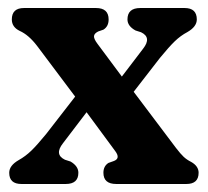

<svg xmlns="http://www.w3.org/2000/svg" viewBox="-20 -459 519 479"><path d="M223 -350 284 -268 337 -337.5Q359 -365.5 332 -378.5L318 -383Q298 -394 298 -410.5Q298 -439 330 -439H440.5Q471 -439 471 -410.5Q471 -392.5 447.5 -379Q430.5 -370 416 -356Q401.5 -342 379 -314.5L313.5 -230L419 -90Q430.5 -75 438.2 -67.8Q446 -60.5 457 -55Q475.5 -44.5 475.5 -28Q475.5 0 445 0H270Q238 0 238 -28Q238 -44.5 250.5 -52.5L264.5 -57.5Q281 -64 267.5 -82L196 -179L137 -101.5Q115 -73.5 142 -60.5L156 -56Q175.5 -44.5 175.5 -28Q175.5 0 144 0H33.5Q3 0 3 -28Q3 -46 26.5 -59.5Q43.5 -69 58 -83Q72.5 -97 95 -124.5L167.5 -218L72.5 -344.5Q51.5 -372 29 -382Q9.5 -391.5 9.5 -410.5Q9.5 -439 40 -439H219.5Q251 -439 251 -410.5Q251 -393 238 -385L225 -380.5Q215 -375.5 214.5 -368.8Q214 -362 223 -350Z"/></svg>

Font: Fraunces 144pt S100 SemiBold
Style: Regular
Weight: 600
Version: Version 1.000; ttfautohint (v1.8.3)